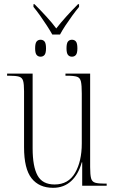

<svg xmlns="http://www.w3.org/2000/svg" viewBox="-20 -888 550 918"><path d="M230 -723Q220 -741 204.5 -765Q189 -789 172 -813Q155 -837 140 -855V-868H145Q174 -839 202 -808.5Q230 -778 249 -752Q269 -778 296.5 -808.5Q324 -839 353 -868H358V-855Q343 -837 325.5 -813Q308 -789 292.5 -765.5Q277 -742 267 -723ZM174 -617Q162 -617 155 -625.5Q148 -634 148 -657Q148 -681 155 -689.5Q162 -698 174 -698Q186 -698 193 -689.5Q200 -681 200 -657Q200 -634 193 -625.5Q186 -617 174 -617ZM324 -617Q312 -617 305 -625.5Q298 -634 298 -657Q298 -681 305 -689.5Q312 -698 324 -698Q336 -698 343 -689.5Q350 -681 350 -657Q350 -634 343 -625.5Q336 -617 324 -617ZM234 10Q167 10 131 -35.5Q95 -81 95 -184V-452Q95 -486 90.5 -501.5Q86 -517 71 -521.5Q56 -526 23 -526H14V-536H136V-179Q136 -92 159.5 -49Q183 -6 241 -6Q307 -6 339 -61.5Q371 -117 371 -202V-441Q371 -480 367 -498Q363 -516 348.5 -521Q334 -526 300 -526H293V-536H411V-89Q411 -52 415.5 -35.5Q420 -19 435 -14.5Q450 -10 481 -10H490V0H373V-112H371Q355 -54 320 -22Q285 10 234 10Z"/></svg>

Font: Noto Serif Display Condensed ExtraLight
Style: Regular
Weight: 200
Width: 3
Designer: Monotype Design Team
Foundry: Monotype Imaging Inc.
Version: Version 2.009